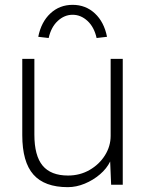

<svg xmlns="http://www.w3.org/2000/svg" viewBox="-20 -763 600 793"><path d="M260 10Q164 10 118 -42Q72 -94 72 -205V-520H122V-207Q122 -120 156 -79Q190 -38 261 -38Q310 -38 350 -61Q390 -84 413.5 -121.5Q437 -159 437 -202V-520H487V0H439L435 -96Q421 -67 393 -43Q365 -19 330 -4.5Q295 10 260 10ZM181 -606 138 -611Q150 -672 188 -707.5Q226 -743 280 -743Q334 -743 372 -707.5Q410 -672 422 -611L379 -606Q369 -651 341.5 -676.5Q314 -702 280 -702Q246 -702 218.5 -676.5Q191 -651 181 -606Z"/></svg>

Font: Lexend Deca ExtraLight
Style: Regular
Weight: 200
Designer: Bonnie Shaver-Troup, Thomas Jockin
Foundry: Lexend
Version: Version 1.008; ttfautohint (v1.8.4.7-5d5b)